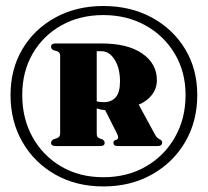

<svg xmlns="http://www.w3.org/2000/svg" viewBox="-20 -774 710 656"><path d="M333 -137Q240 -137 168.5 -177.8Q97 -218.5 56.5 -289Q16 -359.5 16 -449.5Q16 -538 56.8 -606.5Q97.5 -675 169.2 -714.2Q241 -753.5 333 -753.5Q426 -753.5 498.5 -714.2Q571 -675 612.5 -606.5Q654 -538 654 -449.5Q654 -359.5 612.8 -289Q571.5 -218.5 499 -177.8Q426.5 -137 333 -137ZM333 -168.5Q415 -168.5 478.5 -205.2Q542 -242 578 -305.5Q614 -369 614 -449.5Q614 -528.5 577.2 -590.2Q540.5 -652 477 -687.2Q413.5 -722.5 333 -722.5Q252.5 -722.5 190 -687.5Q127.5 -652.5 91.8 -591Q56 -529.5 56 -449.5Q56 -369 91.2 -305.5Q126.5 -242 189 -205.2Q251.5 -168.5 333 -168.5ZM516 -500Q516 -472.5 499.5 -450.5Q483 -428.5 454 -416.5L510 -313.5Q516 -302 525 -298.5Q534 -294.5 534 -287.5Q534 -275 519 -275H381.5Q367.5 -275 367.5 -286Q367.5 -291.5 372 -294.5L376 -296Q389 -299 380 -317L339.5 -397.5Q323.5 -399 310.5 -403.5V-317.5Q310.5 -309.5 312.8 -306.5Q315 -303.5 320.5 -301L330.5 -297.5Q337.5 -293 337.5 -286Q337.5 -275 323 -275H169.5Q154.5 -275 154.5 -286Q154.5 -293.5 163 -298L174.5 -302Q185.5 -305.5 185.5 -317.5V-584Q185.5 -594.5 176.5 -598.5L163 -602.5Q154.5 -606 154.5 -614.5Q154.5 -625.5 169.5 -625.5H327Q416.5 -625.5 466.2 -591Q516 -556.5 516 -500ZM310.5 -599V-427.5Q320 -425 335 -425Q360.5 -425 375.2 -441.5Q390 -458 390 -495.5Q390 -541 371.8 -570Q353.5 -599 327 -599Z"/></svg>

Font: Fraunces 72pt Black
Style: Regular
Weight: 900
Version: Version 1.000;[0bf87f6ff]